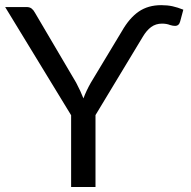

<svg xmlns="http://www.w3.org/2000/svg" viewBox="-20 -744 762 764"><path d="M360 0H263V-285.5L0.5 -716H85.5Q98 -716 105.8 -710Q113.5 -704 119 -693.5L283 -415Q301 -381 312 -352.5Q323 -382.5 341.5 -415L465 -620Q495 -672.5 532.2 -698Q569.5 -723.5 621.5 -723.5Q646.5 -723.5 666.8 -719Q687 -714.5 709.5 -705.5L697 -659Q692.5 -641 676.5 -641Q667.5 -641 656.5 -644.5Q643 -650 624.5 -650Q600 -650 581.5 -636.5Q563 -623 547.5 -596.5L360 -286Z"/></svg>

Font: Verano Sans
Style: Regular
Weight: 400
Designer: Lukasz Dziedzic with Adam Twardoch and Botio Nikoltchev
Foundry: tyPoland Lukasz Dziedzic
Version: Version 3.001;December 28, 2019;FontCreator 12.0.0.2547 64-b